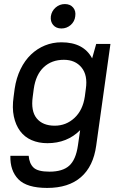

<svg xmlns="http://www.w3.org/2000/svg" viewBox="-20 -716 600 944"><path d="M213 -12Q170 -12 135.5 -27Q101 -42 79 -71.5Q57 -101 48 -143.5Q39 -186 47 -241L52 -279Q60 -333 81 -376Q102 -419 132.5 -448Q163 -477 201 -492.5Q239 -508 282 -508Q391 -508 433 -429L453 -500H523L453 0Q439 102 378 155Q317 208 212 208Q112 208 70.5 165.5Q29 123 31 50H121Q124 88 145 108Q166 128 223 128Q288 128 320.5 98.5Q353 69 363 0L374 -76Q310 -12 213 -12ZM249 -98Q305 -98 346 -136Q387 -174 397 -241L402 -279Q412 -346 381 -384Q350 -422 294 -422Q234 -422 195 -385.5Q156 -349 146 -279L141 -241Q131 -170 160.5 -134Q190 -98 249 -98ZM282 -576Q256 -576 241.5 -593Q227 -610 230 -636Q234 -662 253.5 -679Q273 -696 299 -696Q325 -696 339.5 -679Q354 -662 350 -636Q347 -610 327.5 -593Q308 -576 282 -576Z"/></svg>

Font: Retni Sans Medium
Style: Italic
Weight: 500
Italic angle: -8°
Designer: Vitaly Kuzmin
Foundry: ParaType Ltd.
Version: Version 1.00;June 10, 2019;FontCreator 11.5.0.2425 64-bit; t